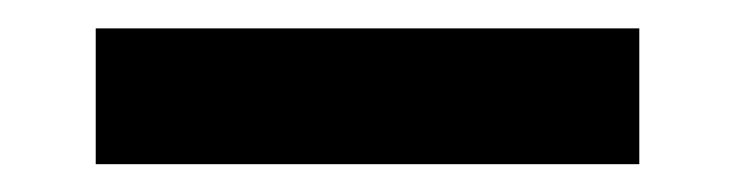

<svg xmlns="http://www.w3.org/2000/svg" viewBox="-20 -411 528 138"><path d="M439.5 -390.6V-293H48.8V-390.6Z"/></svg>

Font: BabelStone Runic Byrhtferth
Style: Regular
Weight: 400
Designer: Andrew West
Foundry: BabelStone
Version: Version 7.004;November 9, 2023